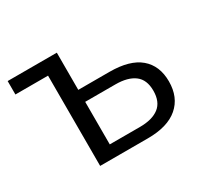

<svg xmlns="http://www.w3.org/2000/svg" viewBox="-111 -653 852 805"><g transform="rotate(-30 315.5 -251.0)"><path d="M163 0V-437H5V-502H243V-322H394Q492 -322 541 -280.5Q590 -239 590 -163Q590 -86 540 -43Q490 0 394 0ZM243 -58H389Q449 -58 481.5 -83Q514 -108 514 -162Q514 -215 481.5 -239.5Q449 -264 389 -264H243Z"/></g></svg>

Font: Mulish
Style: Regular
Weight: 400
Designer: Vernon Adams
Foundry: Vernon Adams
Version: Version 3.603; ttfautohint (v1.8.3)